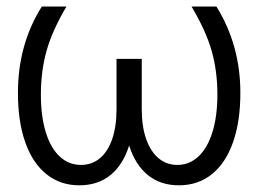

<svg xmlns="http://www.w3.org/2000/svg" viewBox="-20 -550 780 580"><path d="M103.5 -264.6Q103.5 -198.7 118.2 -150.9Q132.8 -103 160.2 -77.4Q187.5 -51.8 224.6 -51.8Q257.3 -51.8 281.5 -71.8Q305.7 -91.8 318.8 -129.6Q332 -167.5 332 -220.7V-372.1H408.2V-220.7Q408.2 -168 421.6 -129.9Q435.1 -91.8 459.2 -71.8Q483.4 -51.8 515.6 -51.8Q552.2 -51.8 579.6 -77.4Q606.9 -103 621.8 -151.1Q636.7 -199.2 636.7 -264.6Q636.7 -334.5 619.6 -395.5Q602.5 -456.5 558.6 -530.3H633.8Q706.1 -413.6 706.1 -269.5Q706.1 -182.6 683.8 -119.9Q661.6 -57.1 619.9 -23.7Q578.1 9.8 520.5 9.8Q464.8 9.8 426.8 -21Q388.7 -51.8 370.1 -110.4Q351.6 -51.8 313.5 -21Q275.4 9.8 219.7 9.8Q162.1 9.8 120.4 -23.7Q78.6 -57.1 56.4 -119.9Q34.2 -182.6 34.2 -269.5Q34.2 -416 106.4 -530.3H180.7Q137.2 -456.5 120.4 -395.5Q103.5 -334.5 103.5 -264.6Z"/></svg>

Font: Pretendard JP Light
Style: Regular
Weight: 300
Designer: Base glyphs from Inter by Rasmus Andersson; Hangeul glyphs from Noto Sans CJK(Source Han Sans) by Jang Soo-young and Kan
Foundry: Kil Hyung-jin
Version: Version 1.309